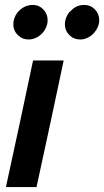

<svg xmlns="http://www.w3.org/2000/svg" viewBox="-20 -758 422 778"><path d="M238 -513Q211 -384 183.5 -256.5Q156 -129 128 0H4Q32 -129 59.5 -256.5Q87 -384 114 -513ZM96 -598Q70 -598 52 -616Q34 -634 34 -660Q34 -686 52 -709L57 -714Q81 -738 113 -738Q138 -738 155.5 -720Q173 -702 173 -676Q173 -661 166.5 -646.5Q160 -632 149.5 -621.5Q139 -611 125 -604.5Q111 -598 96 -598ZM305 -598Q279 -598 261 -616Q243 -634 243 -660Q243 -686 261 -709L267 -714Q289 -738 321 -738Q347 -738 364.5 -720Q382 -702 382 -676Q382 -661 375.5 -647Q369 -633 358.5 -622Q348 -611 334 -604.5Q320 -598 305 -598Z"/></svg>

Font: Rosa Sans SemiBold
Style: Italic
Weight: 600
Italic angle: -12°
Designer: Pentagram / MCKL
Foundry: Pentagram / MCKL
Version: Version 1.005;September 16, 2019;FontCreator 11.5.0.2425 64-